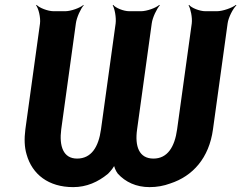

<svg xmlns="http://www.w3.org/2000/svg" viewBox="-20 -757 989 787"><path d="M609 -107C550 -107 532 -157 542 -227L602 -661C605 -685 623 -722 635 -735L633 -737C620 -725 582 -711 558 -711H510C486 -711 453 -725 444 -737L442 -735C450 -722 457 -685 454 -661L394 -227C384 -154 354 -107 296 -107C239 -107 222 -158 231 -227L291 -661C294 -685 311 -722 323 -735L322 -737C309 -725 271 -711 247 -711H200C176 -711 141 -725 130 -737L128 -735C138 -722 147 -685 144 -661L84 -227C79 -188 80 -154 89 -124C112 -42 179 10 280 10C335 10 382 -11 423 -45C433 -55 450 -75 451 -85H447C446 -75 455 -55 463 -45C494 -11 538 10 593 10C623 10 651 5 678 -5C770 -35 837 -109 853 -227L913 -661C916 -685 935 -722 949 -735L947 -737C932 -725 893 -711 869 -711H822C798 -711 764 -725 755 -737L753 -735C761 -722 769 -685 766 -661L706 -227C696 -154 666 -107 609 -107Z"/></svg>

Font: Asimov
Style: EdgeNarIt
Weight: 500
Designer: Google
Version: Version 2.000980: 2014